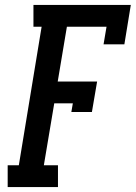

<svg xmlns="http://www.w3.org/2000/svg" viewBox="-20 -755 548 775"><path d="M11 0V-88H56L148 -647H115V-735H508L482 -576H398L410 -647H250L213 -426H372L351 -303H268L274 -338H199L157 -88H214V0Z"/></svg>

Font: Iosevka Slab Semibold Oblique
Style: Regular
Weight: 600
Italic angle: -9°
Monospace: yes
Designer: Belleve Invis
Foundry: Belleve Invis
Version: Version 11.1.1; ttfautohint (v1.8.3)